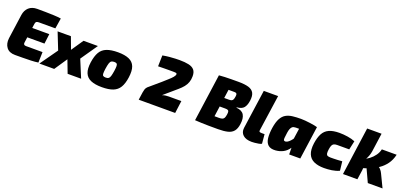

<svg xmlns="http://www.w3.org/2000/svg" viewBox="20 -1660 5537 2632"><g transform="rotate(20 2788.5 -344.0)"><path d="M259 -694Q320 -694 382.5 -693Q445 -692 503 -689.5Q561 -687 607 -680L583 -528H343Q318 -528 306.5 -519.5Q295 -511 292 -488L252 -201Q249 -182 258 -172Q267 -162 289 -162H529L525 -8Q477 -1 419 1Q361 3 301 3.5Q241 4 187 4Q102 4 62 -49Q22 -102 32 -184L82 -541Q92 -611 137.5 -652.5Q183 -694 259 -694ZM85 -425H532L514 -281H62Z M820 -500 918 -238 758 0H542L723 -255L626 -500ZM996 -316 980 -198H775L790 -316ZM1214 -500 1045 -255 1151 0H954L850 -273L1004 -500Z M1504 -514Q1604 -514 1665.5 -487Q1727 -460 1750 -400.5Q1773 -341 1759 -241Q1746 -147 1712.5 -91.5Q1679 -36 1617 -12Q1555 12 1455 12Q1356 12 1294 -14.5Q1232 -41 1208 -100Q1184 -159 1198 -257Q1212 -353 1245 -409Q1278 -465 1341 -489.5Q1404 -514 1504 -514ZM1500 -372Q1473 -372 1458 -362Q1443 -352 1434 -324Q1425 -296 1417 -241Q1411 -195 1411.5 -171Q1412 -147 1424.5 -138.5Q1437 -130 1463 -130Q1489 -130 1503 -140Q1517 -150 1525.5 -177.5Q1534 -205 1542 -257Q1549 -305 1548 -329.5Q1547 -354 1536 -363Q1525 -372 1500 -372Z M2332 -702Q2412 -702 2466.5 -690Q2521 -678 2548.5 -646Q2576 -614 2576 -554Q2576 -505 2562 -466Q2548 -427 2521 -393.5Q2494 -360 2454 -326L2269 -167Q2295 -176 2318 -179Q2341 -182 2365 -182H2547L2523 0H1991L2007 -112Q2011 -138 2017.5 -158.5Q2024 -179 2042 -198L2207 -339Q2245 -374 2279.5 -404Q2314 -434 2336 -460Q2358 -486 2358 -505Q2358 -512 2353 -516Q2348 -520 2338 -521.5Q2328 -523 2312 -523Q2273 -523 2239.5 -523Q2206 -523 2169.5 -522.5Q2133 -522 2084 -521L2088 -681Q2142 -691 2188 -695Q2234 -699 2270.5 -700.5Q2307 -702 2332 -702Z M3193 -698Q3285 -698 3340.5 -681.5Q3396 -665 3418.5 -624Q3441 -583 3431 -510Q3421 -439 3391 -403Q3361 -367 3289 -361L3288 -355Q3370 -348 3399 -299Q3428 -250 3416 -164Q3407 -95 3377 -57.5Q3347 -20 3291.5 -6Q3236 8 3150 8Q3072 8 3014.5 7.5Q2957 7 2909.5 5Q2862 3 2813 0L2842 -145Q2868 -144 2941 -143Q3014 -142 3108 -142Q3140 -142 3158 -148.5Q3176 -155 3185 -172.5Q3194 -190 3199 -224Q3203 -252 3200 -266.5Q3197 -281 3184.5 -286.5Q3172 -292 3147 -292H2869L2886 -423H3151Q3177 -423 3191 -428.5Q3205 -434 3212.5 -449.5Q3220 -465 3224 -495Q3227 -515 3224.5 -526.5Q3222 -538 3213 -543Q3204 -548 3186 -548Q3121 -548 3073.5 -548Q3026 -548 2988 -547.5Q2950 -547 2912 -545L2910 -690Q2953 -694 2995 -695.5Q3037 -697 3085 -697.5Q3133 -698 3193 -698ZM3122 -690 3025 0H2813L2910 -690Z M3770 -700 3695 -178Q3691 -159 3699 -152.5Q3707 -146 3734 -146H3774L3786 -10Q3770 -1 3742.5 4Q3715 9 3687.5 11.5Q3660 14 3643 14Q3559 14 3515.5 -25Q3472 -64 3480 -130L3561 -700Z M4173 -514Q4199 -514 4234.5 -511Q4270 -508 4306.5 -503Q4343 -498 4372.5 -492.5Q4402 -487 4416 -482L4253 -376Q4228 -377 4205 -377Q4182 -377 4147 -377Q4131 -377 4117 -373.5Q4103 -370 4092 -359.5Q4081 -349 4072 -327.5Q4063 -306 4058 -270Q4051 -219 4048.5 -192.5Q4046 -166 4053 -157Q4060 -148 4079 -149Q4098 -151 4121 -169.5Q4144 -188 4165 -216.5Q4186 -245 4199 -277L4233 -221Q4218 -148 4184.5 -97.5Q4151 -47 4102 -20Q4053 7 3989 12Q3917 17 3881 -16Q3845 -49 3838 -113Q3831 -177 3844 -264Q3858 -353 3885.5 -403.5Q3913 -454 3954.5 -477.5Q3996 -501 4051 -507.5Q4106 -514 4173 -514ZM4211 -500 4416 -482 4348 0H4186L4184 -109L4157 -125Z M4735 -514Q4793 -514 4855 -504.5Q4917 -495 4964 -475L4936 -347Q4880 -347 4836 -347Q4792 -347 4760 -347Q4730 -347 4712.5 -338Q4695 -329 4686 -308.5Q4677 -288 4672 -253Q4666 -212 4669.5 -190.5Q4673 -169 4688.5 -161.5Q4704 -154 4734 -154Q4754 -154 4781 -154.5Q4808 -155 4839.5 -156.5Q4871 -158 4902 -161L4917 -28Q4868 -5 4809.5 3.5Q4751 12 4697 12Q4609 12 4549.5 -15Q4490 -42 4465 -102Q4440 -162 4453 -259Q4466 -349 4496 -405Q4526 -461 4583.5 -487.5Q4641 -514 4735 -514Z M5279 -700 5241 -428Q5236 -397 5225.5 -367Q5215 -337 5198 -306Q5200 -270 5202.5 -222.5Q5205 -175 5201 -139L5181 0H4971L5069 -700ZM5572 -500Q5553 -418 5510.5 -360.5Q5468 -303 5411.5 -265Q5355 -227 5292.5 -202Q5230 -177 5171 -160L5151 -284Q5199 -302 5242 -334.5Q5285 -367 5315.5 -410Q5346 -453 5356 -500ZM5361 -279Q5400 -264 5422.5 -240Q5445 -216 5457 -189L5548 0H5333L5227 -230Z"/></g></svg>

Font: Exo 2 Black
Style: Italic
Weight: 900
Italic angle: -8°
Designer: Natanael Gama
Foundry: Natanael Gama
Version: Version 2.010